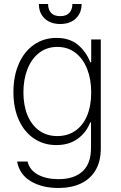

<svg xmlns="http://www.w3.org/2000/svg" viewBox="-20 -727 601 957"><path d="M65.4 78.1H117.2Q127.9 121.1 169.4 143.6Q210.9 166 271.5 166Q349.1 166 391.4 127.2Q433.6 88.4 433.6 10.7V-117.2H429.7Q410.6 -66.9 367.4 -35.4Q324.2 -3.9 260.7 -3.9Q198.2 -3.9 149.7 -36.4Q101.1 -68.8 74 -128.7Q46.9 -188.5 46.9 -267.6Q46.9 -347.2 73.5 -408.4Q100.1 -469.7 148.9 -503.9Q197.8 -538.1 261.7 -538.1Q326.2 -538.1 367.7 -504.2Q409.2 -470.2 429.7 -417H434.6V-530.3H482.4V12.7Q482.4 77.6 456.1 121.8Q429.7 166 382.3 188Q335 210 271.5 210Q189 210 132.8 176Q76.7 142.1 65.4 78.1ZM434.6 -266.6Q434.6 -332 414.3 -383.3Q394 -434.6 356 -463.9Q317.9 -493.2 265.6 -493.2Q213.4 -493.2 175 -463.4Q136.7 -433.6 116.7 -382.1Q96.7 -330.6 96.7 -266.6Q96.7 -202.1 116.9 -152.8Q137.2 -103.5 175.3 -76.2Q213.4 -48.8 265.6 -48.8Q317.4 -48.8 355.5 -75.2Q393.6 -101.6 414.1 -150.6Q434.6 -199.7 434.6 -266.6ZM280.3 -607.4Q231.4 -607.4 202.6 -634.8Q173.8 -662.1 173.8 -707H219.7Q219.7 -678.7 234.9 -662.6Q250 -646.5 280.3 -646.5Q310.1 -646.5 325.4 -662.8Q340.8 -679.2 340.8 -707H386.7Q386.7 -662.1 357.9 -634.8Q329.1 -607.4 280.3 -607.4Z"/></svg>

Font: Pretendard Std ExtraLight
Style: Regular
Weight: 200
Designer: Base glyphs from Inter by Rasmus Andersson; Hangeul glyphs from Noto Sans CJK(Source Han Sans) by Jang Soo-young and Kan
Foundry: Kil Hyung-jin
Version: Version 1.309